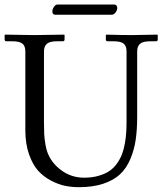

<svg xmlns="http://www.w3.org/2000/svg" viewBox="-20 -796 701 829"><path d="M462.9 -732.4H218.3Q206.1 -732.4 206.1 -747.1Q206.1 -756.3 212.9 -766.4Q219.7 -776.4 228 -776.4H472.7Q479.5 -776.4 482.9 -772Q486.3 -767.6 486.3 -761.7Q486.3 -752.4 479 -742.4Q471.7 -732.4 462.9 -732.4ZM320.8 12.2Q291 12.2 262.2 6.6Q233.4 1 200.9 -15.9Q168.5 -32.7 144.8 -58.8Q121.1 -85 105.2 -130.1Q89.4 -175.3 89.4 -233.9V-574.2Q89.4 -597.7 76.7 -607.7Q64 -617.7 34.7 -617.7H8.3Q0 -617.7 0 -626V-644.5L2 -646.5Q88.9 -644.5 127.9 -644.5L256.8 -646.5L258.8 -644.5V-626Q258.8 -617.7 251 -617.7H224.6Q194.8 -617.7 182.4 -606.9Q169.9 -596.2 169.9 -574.2V-267.1Q169.9 -234.9 170.9 -216.3Q171.9 -197.8 176.5 -170.2Q181.2 -142.6 192.6 -120.4Q204.1 -98.1 223.1 -79.1Q274.4 -28.8 342.3 -28.8Q377.4 -28.8 405.5 -36.9Q433.6 -44.9 452.6 -57.9Q471.7 -70.8 485.6 -90.8Q499.5 -110.8 507.1 -130.9Q514.6 -150.9 519.3 -177.5Q523.9 -204.1 525.1 -226.1Q526.4 -248 526.4 -275.4V-574.2Q526.4 -597.7 513.7 -607.7Q501 -617.7 471.7 -617.7H445.3Q437 -617.7 437 -626V-644.5L439 -646.5Q510.3 -644.5 549.3 -644.5L659.2 -646.5L661.1 -644.5V-626Q661.1 -617.7 653.3 -617.7H627Q597.2 -617.7 584.7 -606.9Q572.3 -596.2 572.3 -574.2V-293Q572.3 -236.3 565.9 -192.6Q559.6 -148.9 542.7 -109.1Q525.9 -69.3 498.3 -43.5Q470.7 -17.6 425.8 -2.7Q380.9 12.2 320.8 12.2Z"/></svg>

Font: Libertinage
Style: b
Weight: 400
Designer: OSP
Foundry: OSP
Version: Version 1.0; 2008; OFL relea